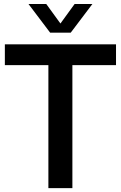

<svg xmlns="http://www.w3.org/2000/svg" viewBox="-20 -968 622 988"><path d="M229 0V-633H5V-740H577V-633H352.5V0ZM238 -800 126.5 -947.5H218L291 -847L364 -947.5H455.5L344 -800Z"/></svg>

Font: Encode Sans Semi Condensed SemiBold
Style: Regular
Weight: 600
Width: 4
Designer: Multiple Designers
Foundry: Impallari Type
Version: Version 3.000; ttfautohint (v1.8.3) -l 8 -r 50 -G 200 -x 14 